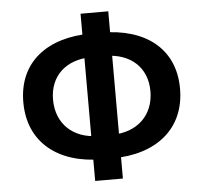

<svg xmlns="http://www.w3.org/2000/svg" viewBox="-54 -823 959 904"><g transform="rotate(-5 425.0 -371.0)"><path d="M400.3 -74.3H449.3C655.9 -74.3 795.3 -182.7 795.3 -373.6C795.3 -564.1 655.9 -668.3 449.3 -668.3H400.3C193.9 -668.3 54.6 -564.1 54.6 -373.6C54.6 -182.7 193.9 -74.3 400.3 -74.3ZM392.5 -185.1C273.7 -185.1 195 -259.6 195 -373.6C195 -487 273.7 -557.3 392.5 -557.3H457.1C576.2 -557.3 655.4 -487 655.4 -373.6C655.4 -259.6 576.2 -185.1 457.1 -185.1ZM359.4 24.8H490.4V-765.6H359.4Z"/></g></svg>

Font: Source Han Sans JP VF
Style: Regular
Weight: 250
Designer: Ryoko NISHIZUKA 西塚涼子 (kana, bopomofo & ideographs); Paul D. Hunt (Latin, Greek & Cyrillic); Sandoll Communications 산돌커뮤니
Foundry: Adobe
Version: Version 2.004;hotconv 1.0.118;makeotfexe 2.5.65603